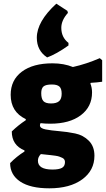

<svg xmlns="http://www.w3.org/2000/svg" viewBox="-20 -826 575 1043"><path d="M236 -514Q180 -551 180 -621Q180 -709 286 -806L346 -767L349 -756Q313 -716 313 -675Q313 -623 352 -593V-579Q286 -532 236 -514ZM265 -482Q327 -482 376 -462Q448 -478 522 -510L535 -499V-382Q509 -378 473 -376L471 -372Q480 -350 480 -324Q480 -246 419 -200Q358 -154 253 -154Q226 -154 200 -157Q197 -150 197 -145Q197 -129 227.5 -123Q258 -117 301.5 -113.5Q345 -110 388.5 -101Q432 -92 462.5 -61.5Q493 -31 493 20Q493 100 426.5 148.5Q360 197 248 197Q145 197 90 160.5Q35 124 35 60Q70 24 113 -3V-9Q44 -37 44 -112Q79 -146 120 -173V-179Q38 -218 38 -311Q38 -391 98.5 -436.5Q159 -482 265 -482ZM262 -367Q229 -367 216.5 -356.5Q204 -346 204 -320Q204 -289 216 -276.5Q228 -264 257 -264Q287 -264 301 -276.5Q315 -289 315 -317Q315 -345 302.5 -356Q290 -367 262 -367ZM186 47Q186 95 265 95Q300 95 316.5 86Q333 77 333 54Q333 47 329.5 41Q326 35 318.5 31.5Q311 28 303 25Q295 22 281.5 20Q268 18 258 17Q248 16 230 14Q212 12 202 11Q186 27 186 47Z"/></svg>

Font: Alegreya Sans Black
Style: Regular
Weight: 900
Designer: Juan Pablo del Peral
Foundry: Huerta Tipografica
Version: Version 2.007